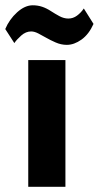

<svg xmlns="http://www.w3.org/2000/svg" viewBox="-66 -714 377 734"><path d="M42 0H184.1V-484.4H42ZM-45.9 -603 -11.2 -549.3Q-2.4 -562.5 15.1 -578.1Q32.7 -593.8 53.2 -593.8Q65.4 -593.8 80.3 -586.2Q95.2 -578.6 111.3 -569.3Q125.5 -561 146.5 -551.8Q167.5 -542.5 189.5 -542.5Q217.3 -542.5 245.6 -562.7Q273.9 -583 291.5 -622.6L254.4 -681.6Q243.7 -665.5 228.5 -654.3Q213.4 -643.1 195.3 -643.1Q178.2 -643.1 161.1 -652.3Q144 -661.6 128.9 -671.4Q111.8 -682.6 95 -688.2Q78.1 -693.8 59.1 -693.8Q29.3 -693.8 -0.5 -667Q-30.3 -640.1 -45.9 -603Z"/></svg>

Font: Roboto Flex
Style: wght 700 wdth 25 opsz 34 GRAD 0.00 slnt 0.00 XTRA 468 XOPQ 96 YOPQ 79 YTLC 514 YTUC 712 YTAS 750 YTDE -203.00 YTFI 738
Weight: 700
Width: 1
Designer: Berlow after Robertson
Foundry: Google
Version: Version 3.100